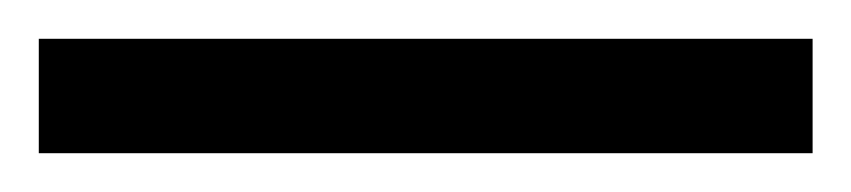

<svg xmlns="http://www.w3.org/2000/svg" viewBox="-24 -839 439 99"><path d="M-4 -760H395V-819H-4Z"/></svg>

Font: Noto Serif Ethiopic Cn
Style: Regular
Weight: 400
Width: 3
Designer: Monotype Design Team
Foundry: Monotype Imaging Inc.
Version: Version 2.102